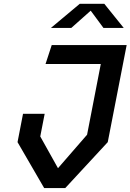

<svg xmlns="http://www.w3.org/2000/svg" viewBox="-20 -960 666 980"><path d="M205.5 0H313L530 -234.5L626.5 -730H244L212.5 -633.5H494.5L424.5 -272.5L276 -101.5L185.5 -263.5L208 -379H97.5L69.5 -234.5ZM240 -817.5H344L443 -905.5L508 -817.5H611.5L512.5 -940.5H387Z"/></svg>

Font: Monaspace Krypton Medium
Style: Italic
Weight: 500
Italic angle: -11°
Designer: Riley Cran & the Lettermatic Team
Foundry: Lettermatic
Version: Version 1.101 (Monaspace Krypton)